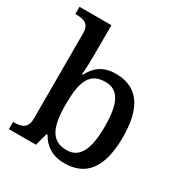

<svg xmlns="http://www.w3.org/2000/svg" viewBox="-178 -892 980 1033"><g transform="rotate(30 312.0 -375.0)"><path d="M367 10C499 10 571 -76 571 -269C571 -461 499 -546 368 -546C290 -546 245 -509 216 -452H211C214 -476 216 -544 216 -580V-760H18V-715H25C69 -715 106 -706 106 -647V-117C106 -54 68 -45 25 -45H18V0H186L207 -78H213C242 -26 290 10 367 10ZM343 -57C245 -57 216 -132 216 -269C216 -412 245 -480 342 -480C425 -480 458 -411 458 -270C458 -132 425 -57 343 -57Z"/></g></svg>

Font: Noto Serif Myanmar Medium
Style: Regular
Weight: 500
Designer: Ben Mitchell and the Monotype Design Team
Foundry: Monotype Imaging Inc.
Version: Version 2.106